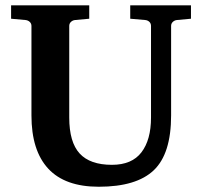

<svg xmlns="http://www.w3.org/2000/svg" viewBox="-20 -691 769 727"><path d="M703.1 -620.1 649.9 -615.2Q641.1 -614.3 634.5 -608.2Q627.9 -602.1 627.9 -592.8V-253.9Q627.9 -108.9 562.3 -46.4Q496.6 16.1 354 16.1Q226.1 16.1 162.6 -52.5Q99.1 -121.1 99.1 -253.9V-592.8Q99.1 -602.1 92.5 -608.2Q85.9 -614.3 76.2 -615.2L22 -620.1V-670.9H317.9V-620.1L264.2 -615.2Q255.4 -614.3 248.8 -608.2Q242.2 -602.1 242.2 -592.8V-246.1Q242.2 -152.8 281.5 -109.9Q320.8 -66.9 403.8 -66.9Q479.5 -66.9 515.6 -114.3Q551.8 -161.6 551.8 -246.1V-592.8Q551.8 -602.5 545.4 -608.4Q539.1 -614.3 529.8 -615.2L473.1 -620.1V-670.9H703.1Z"/></svg>

Font: Veleka
Style: Bold
Weight: 700
Designer: Stefan Peev, Context Ltd, 2016; SIL International, 1997-2014.
Foundry: Stefan Peev, Context Ltd, 2016
Version: Version 1.000